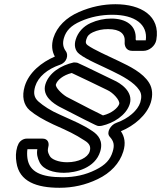

<svg xmlns="http://www.w3.org/2000/svg" viewBox="-20 -703 764 910"><path d="M283 116C339 116 431 94 455 15C470 -34 446 -63 419 -81C370 -114 337 -126 265 -159C219 -179 186 -201 162 -222C142 -240 137 -261 147 -294C161 -339 204 -375 264 -396C299 -408 304 -443 293 -459C278 -479 276 -499 283 -523C293 -557 316 -582 362 -602C409 -623 460 -633 512 -633C620 -633 681 -587 671 -512H625L623 -516C628 -582 578 -615 507 -615C474 -615 441 -608 410 -594C374 -578 349 -549 339 -516C330 -488 336 -462 356 -447C390 -420 464 -390 510 -367C560 -343 616 -313 640 -276C651 -260 652 -242 645 -218C633 -180 589 -141 532 -121C505 -112 482 -75 500 -55C519 -34 524 -16 514 16C503 53 480 79 433 102C385 126 334 137 277 137C175 137 119 112 110 47C108 32 108 17 110 4H157C153 26 157 45 168 67C186 102 234 116 283 116ZM298 66C257 66 223 52 215 35C204 15 206 8 209 -7C214 -25 207 -46 182 -46H106C90 -46 71 -34 65 -15L62 -8C54 18 54 43 58 67C71 158 154 187 262 187C325 187 385 174 443 146C504 117 547 71 564 16C577 -25 570 -56 553 -81C616 -107 676 -157 695 -218C705 -252 703 -284 687 -310C657 -359 594 -389 544 -413C496 -436 423 -468 395 -489C386 -496 385 -502 389 -516C394 -533 403 -542 420 -550C442 -560 465 -565 492 -565C550 -565 574 -542 571 -505C569 -487 577 -462 606 -462H660C687 -462 716 -485 721 -514C741 -628 648 -683 527 -683C469 -683 411 -671 354 -646C294 -620 250 -577 233 -523C223 -490 226 -460 240 -435C177 -408 117 -360 97 -294C83 -247 91 -206 121 -180C148 -157 186 -135 233 -113C307 -80 333 -68 381 -37C404 -23 412 -8 405 15C396 44 352 66 298 66ZM260 -198 375 -139C410 -122 430 -111 441 -107C449 -104 462 -107 463 -107C517 -119 578 -156 595 -210C613 -270 549 -310 519 -323C472 -345 391 -386 348 -405C343 -407 329 -407 329 -407C268 -393 212 -358 195 -303C178 -246 237 -211 260 -198ZM296 -244C271 -259 241 -290 245 -303C251 -323 279 -347 320 -357C361 -338 442 -299 487 -277C517 -264 550 -226 545 -210C539 -192 510 -166 468 -156C459 -160 440 -171 410 -185Z"/></svg>

Font: DIN Rundschrift
Style: BreitKontKu
Weight: 400
Width: 7
Version: Version 1.027